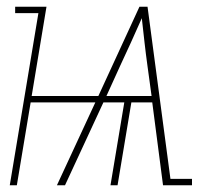

<svg xmlns="http://www.w3.org/2000/svg" viewBox="-20 -550 640 570"><path d="M9 0 94 -511H25V-530H118L74 -265H272L394 -530H418L486 -19H550V0H464L432 -246H370L329 0H308L349 -246H287L173 0H149L263 -246H71L30 0ZM296 -265H430L418 -353Q413 -389 409 -424.5Q405 -460 401 -496Q385 -460 369 -424.5Q353 -389 336 -353Z"/></svg>

Font: Iosevka Slab Thin Extended
Style: Italic
Weight: 100
Width: 7
Italic angle: -9°
Monospace: yes
Designer: Belleve Invis
Foundry: Belleve Invis
Version: Version 11.1.0; ttfautohint (v1.8.3)